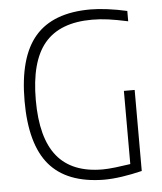

<svg xmlns="http://www.w3.org/2000/svg" viewBox="-54 -796 717 852"><g transform="rotate(-5 305.0 -370.0)"><path d="M374 9Q210 7 132 -85Q54 -177 54 -369Q54 -564 133.5 -656.5Q213 -749 380 -749Q414 -749 456.5 -743.5Q499 -738 543 -728V-682Q492 -693 456 -698Q420 -703 383 -703Q240 -703 172 -622Q104 -541 104 -369Q104 -200 170.5 -118.5Q237 -37 373 -37Q396 -37 430.5 -41Q465 -45 497 -50V-376H545V-15Q500 -4 456 2.5Q412 9 374 9Z"/></g></svg>

Font: Encode Sans Narrow
Style: ExtraLight
Weight: 200
Designer: Pablo Impallari, Andres Torresi
Foundry: Pablo Impallari, Andres Torresi
Version: Version 1.000; ttfautohint (v1.00) -l 8 -r 50 -G 200 -x 14 -